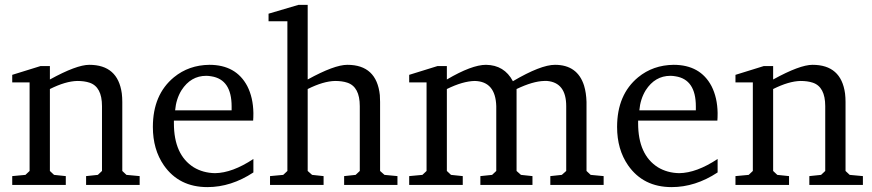

<svg xmlns="http://www.w3.org/2000/svg" viewBox="-20 -756 3565 785"><path d="M30 0V-36L84 -41L101 -57V-419H30V-450L146 -486H184V-431Q293 -491 345 -491Q462 -491 478 -374Q480 -357 480 -339V-57L497 -41L551 -36V0H332V-36L380 -41L397 -57V-322Q397 -401 346 -418Q325 -425 296 -425Q248 -424 184 -392V-57L201 -41L249 -36V0Z M605 -237Q605 -369 691 -440Q752 -490 836 -491Q945 -491 991 -404Q1015 -357 1016 -294Q1016 -274 1015 -263H691V-252Q691 -123 772 -72Q810 -49 859 -48Q930 -49 1016 -106V-51Q925 9 828 9Q712 9 650 -80Q605 -145 605 -237ZM696 -305H927V-321Q927 -431 844 -444Q833 -446 823 -446Q760 -446 722 -387Q700 -351 696 -305Z M1078 -669V-700L1200 -736H1238V-431Q1347 -491 1400 -491Q1520 -491 1533 -367Q1534 -353 1534 -339V-57L1552 -41L1605 -36V0H1387V-36L1434 -41L1451 -57V-322Q1451 -401 1400 -418Q1379 -425 1350 -425Q1302 -424 1238 -392V-57L1256 -41L1303 -36V0H1084V-36L1138 -41L1155 -57V-669Z M1653 0V-36L1707 -41L1724 -57V-419H1653V-450L1769 -486H1807V-431Q1909 -491 1967 -491Q2042 -490 2077 -424Q2191 -491 2249 -491Q2341 -491 2368 -406Q2377 -376 2378 -339V-57L2395 -41L2448 -36V0H2230V-36L2277 -41L2295 -57V-322Q2295 -418 2217 -425Q2211 -425 2205 -425Q2159 -424 2092 -392V-57L2110 -41L2157 -36V0H1944V-36L1992 -41L2009 -57V-322Q2006 -423 1921 -425Q1872 -424 1807 -392V-57L1824 -41L1872 -36V0Z M2503 -237Q2503 -369 2589 -440Q2650 -490 2734 -491Q2843 -491 2889 -404Q2913 -357 2914 -294Q2914 -274 2913 -263H2589V-252Q2589 -123 2670 -72Q2708 -49 2757 -48Q2828 -49 2914 -106V-51Q2823 9 2726 9Q2610 9 2548 -80Q2503 -145 2503 -237ZM2594 -305H2825V-321Q2825 -431 2742 -444Q2731 -446 2721 -446Q2658 -446 2620 -387Q2598 -351 2594 -305Z M2987 0V-36L3041 -41L3058 -57V-419H2987V-450L3103 -486H3141V-431Q3250 -491 3302 -491Q3419 -491 3435 -374Q3437 -357 3437 -339V-57L3454 -41L3508 -36V0H3289V-36L3337 -41L3354 -57V-322Q3354 -401 3303 -418Q3282 -425 3253 -425Q3205 -424 3141 -392V-57L3158 -41L3206 -36V0Z"/></svg>

Font: Khartiya
Style: Regular
Weight: 500
Version: Version 1.0.1